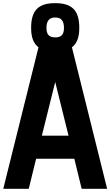

<svg xmlns="http://www.w3.org/2000/svg" viewBox="-28 -1186 692 1206"><path d="M-7.5 0H152.5L198.8 -188.8H438.8L485 0H645L423.8 -888.8C455 -912.5 470 -951.2 470 -1011.2C470 -1125 420 -1166.2 318.8 -1166.2C217.5 -1166.2 167.5 -1125 167.5 -1011.2C167.5 -951.2 182.5 -912.5 213.8 -888.8ZM235 -333.8 318.8 -671.2 402.5 -333.8ZM263.8 -1011.2C263.8 -1052.5 280 -1076.2 318.8 -1076.2C358.8 -1076.2 373.8 -1052.5 373.8 -1011.2C373.8 -970 358.8 -951.2 318.8 -951.2C280 -951.2 263.8 -970 263.8 -1011.2Z"/></svg>

Font: Basalte Marquee
Style: Regular
Weight: 400
Designer: Ange Degheest & Benjamin Gomez & Eugénie Bidaut
Foundry: Velvetyne Type Foundry
Version: Version 1.000;FEAKit 1.0